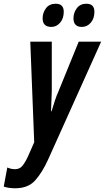

<svg xmlns="http://www.w3.org/2000/svg" viewBox="-98 -767 561 1027"><path d="M243 -704Q243 -747 200 -747Q166 -747 148 -723Q130 -699 130 -669Q130 -623 177 -623Q204 -623 223.5 -645.5Q243 -668 243 -704ZM407 -704Q407 -747 364 -747Q331 -747 313 -723Q295 -699 295 -669Q295 -623 340 -623Q368 -623 387.5 -645.5Q407 -668 407 -704ZM160 85 443 -544H323L213 -274Q205 -257 195.5 -228.5Q186 -200 178 -172H175Q176 -199 177 -226.5Q178 -254 179 -280V-544H64L85 -6L51 71Q36 103 21.5 120.5Q7 138 -18 138Q-38 138 -59 129L-78 231Q-53 240 -16 240Q53 240 91 197Q129 154 160 85Z"/></svg>

Font: Noto Sans Display Condensed
Style: Bold Italic
Weight: 700
Width: 3
Designer: Monotype Design team
Foundry: Monotype Imaging Inc.
Version: 1.000